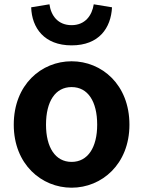

<svg xmlns="http://www.w3.org/2000/svg" viewBox="-20 -859 666 893"><path d="M313 -648C441 -648 496 -729 501 -825L416 -839C408 -787 376 -742 313 -742C249 -742 217 -787 210 -839L125 -825C128 -729 186 -648 313 -648ZM313 14C453 14 582 -95 582 -279C582 -466 453 -574 313 -574C173 -574 44 -466 44 -279C44 -95 173 14 313 14ZM313 -106C237 -106 194 -174 194 -279C194 -387 237 -454 313 -454C389 -454 432 -387 432 -279C432 -174 389 -106 313 -106Z"/></svg>

Font: Spoqa Han Sans Neo Bold
Style: Bold
Weight: 700
Designer: [Spoqa Han Sans Neo] Dong-huui Kim  Younghwa Kang  Yujin Lee  [Noto Sans] Ryoko NISHIZUKA  (kana & ideographs); Paul D. 
Foundry: Spoqa (http://www.spoqa-han-sans.com)
Version: Version 1.000